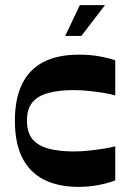

<svg xmlns="http://www.w3.org/2000/svg" viewBox="-20 -717 520 748"><path d="M286 11Q206 11 150.5 -17.5Q95 -46 66.5 -103Q38 -160 38 -247Q38 -333 66.5 -390.5Q95 -448 150.5 -476Q206 -504 287 -504Q330 -504 364.5 -498Q399 -492 429 -482V-345Q415 -350 387.5 -354.5Q360 -359 328.5 -362.5Q297 -366 267 -366Q210 -366 169 -355Q128 -344 106.5 -318.5Q85 -293 85 -247Q85 -201 106.5 -175Q128 -149 169 -138Q210 -127 267 -127Q298 -127 329.5 -130.5Q361 -134 388 -138.5Q415 -143 429 -147V-14Q399 -3 363 4Q327 11 286 11ZM234 -577 291 -697H389L297 -577Z"/></svg>

Font: Ojuju
Style: Bold
Weight: 700
Designer: Chisaokwu Joboson, Mirko Velimirovic
Foundry: Udi Foundry
Version: Version 1.000